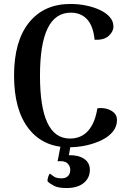

<svg xmlns="http://www.w3.org/2000/svg" viewBox="-20 -730 651 970"><path d="M571 -123Q571 -91 550.5 -65.5Q530 -40 494.5 -22.5Q459 -5 416 4.5Q373 14 328 14Q198 14 124.5 -80.5Q51 -175 51 -348Q51 -522 126.5 -616Q202 -710 336 -710Q377 -710 415.5 -702Q454 -694 485 -679.5Q516 -665 534.5 -644Q553 -623 553 -596Q553 -570 529 -548.5Q505 -527 458 -529Q451 -599 420 -632.5Q389 -666 338 -666Q259 -666 220.5 -586.5Q182 -507 182 -348Q182 -189 219.5 -109.5Q257 -30 334 -30Q370 -30 398 -46.5Q426 -63 445 -97.5Q464 -132 472 -183Q496 -186 518 -180.5Q540 -175 555.5 -161Q571 -147 571 -123ZM340 -14 328 54Q376 53 405 72.5Q434 92 434 128Q434 169 403 194.5Q372 220 316 220Q274 220 252.5 208.5Q231 197 220 186Q219 177 223.5 163.5Q228 150 232 147Q238 151 251 161Q264 171 291 171Q312 171 323.5 159.5Q335 148 335 128Q335 109 320.5 95Q306 81 271 85L290 -14Z"/></svg>

Font: Arima Thin SemiBold
Style: Regular
Weight: 600
Version: Version 1.100